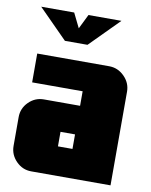

<svg xmlns="http://www.w3.org/2000/svg" viewBox="-80 -760 647 820"><g transform="rotate(10 243.5 -350.0)"><path d="M32 -700H175L206 -637L237 -700H380L255 -574H157ZM269 -125V-188H206V-125ZM456 0H112Q74 0 46.5 -28Q19 -56 19 -94V-219Q19 -257 46.5 -284.5Q74 -312 112 -312H269V-375H50V-500H362Q400 -500 428 -472Q456 -444 456 -406Z"/></g></svg>

Font: CostaRica
Style: Normal
Weight: 900
Version: Version 1.3